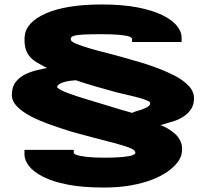

<svg xmlns="http://www.w3.org/2000/svg" viewBox="-20 -700 926 859"><path d="M444.5 139Q512.5 139 566.5 129.2Q620.5 119.5 661.8 103.2Q703 87 730.8 67Q758.5 47 774 26.5Q789.5 6 792.5 -11.5Q798.5 -43 788.5 -65.8Q778.5 -88.5 760.8 -103.5Q743 -118.5 725.2 -128Q707.5 -137.5 697.5 -140Q705.5 -143 722.8 -147.5Q740 -152 761.5 -159.2Q783 -166.5 802.5 -179.5Q822 -192.5 835 -212Q848 -231.5 848 -260Q848 -291 823.8 -316.5Q799.5 -342 758.8 -362.8Q718 -383.5 667 -401.8Q616 -420 563.5 -434Q512.5 -449 466 -460.8Q419.5 -472.5 382.5 -483.2Q345.5 -494 322.5 -503.5Q299.5 -513 297 -521.5Q294 -534 308.2 -539Q322.5 -544 354 -545.5Q385.5 -547 434 -547Q479 -547 509.8 -544.5Q540.5 -542 555.8 -537.2Q571 -532.5 571 -524.5V-512H792.5V-533Q792.5 -558.5 771.2 -584.8Q750 -611 706 -632.5Q662 -654 594.8 -667Q527.5 -680 434.5 -680Q353.5 -680 290.5 -669.5Q227.5 -659 184 -639.5Q140.5 -620 117 -594.8Q93.5 -569.5 90.5 -539.5Q88 -509.5 93 -488Q98 -466.5 110.5 -450.2Q123 -434 143 -421.8Q163 -409.5 190.5 -396Q173.5 -392.5 147.2 -386.5Q121 -380.5 95 -368.5Q69 -356.5 51 -334.2Q33 -312 33 -275.5Q33 -247.5 56 -223.8Q79 -200 117.2 -180Q155.5 -160 204 -142.8Q252.5 -125.5 302.5 -110Q352.5 -96 401.2 -83.5Q450 -71 490.8 -60.2Q531.5 -49.5 556.5 -40Q581.5 -30.5 584 -22.5Q590 -12 574 -6Q558 0 524.5 2.8Q491 5.5 446 5.5Q400 5.5 369.5 2Q339 -1.5 324.5 -6.2Q310 -11 310 -16.5V-29.5H89.5V-8.5Q89.5 16.5 109.5 42.5Q129.5 68.5 172.2 90.5Q215 112.5 282.2 125.8Q349.5 139 444.5 139ZM570.5 -195Q512.5 -211.5 454.8 -229.5Q397 -247.5 355.5 -259.5Q320 -270.5 292.8 -280.2Q265.5 -290 251 -298Q236.5 -306 235.5 -311Q236.5 -318 245 -323.5Q253.5 -329 266.5 -332.8Q279.5 -336.5 294 -338.5Q308.5 -340.5 319 -341Q363 -326 412 -312Q461 -298 503 -286.5Q534 -279 561.2 -272.8Q588.5 -266.5 608.8 -260.5Q629 -254.5 640.5 -249.2Q652 -244 652 -238.5Q652 -230.5 643.5 -224.2Q635 -218 622.2 -213Q609.5 -208 595.2 -204Q581 -200 570.5 -195Z"/></svg>

Font: Anybody Expanded Black
Style: Regular
Weight: 900
Width: 7
Designer: Tyler Finck
Foundry: Etcetera Type Company
Version: Version 1.113;gftools[0.9.25]